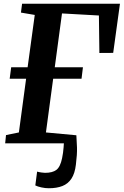

<svg xmlns="http://www.w3.org/2000/svg" viewBox="-20 -763 658 1022"><path d="M240 239Q220.5 239 200.2 234.5Q180 230 168 224L177.5 150.5Q188 153.5 200.8 155.2Q213.5 157 219.5 157Q259.5 157 280.2 141.2Q301 125.5 310.5 79Q313.5 65 315.5 50Q317.5 35 318.5 21.8Q319.5 8.5 320 0H7.5L12 -44L80.5 -58L119 -344H31.5L39.5 -405H127L165 -683.5L91.5 -696L97.5 -743H618.5L582.5 -481.5L509 -481L506.5 -680.5L310 -691.5L271.5 -405H421.5L414 -344H263L224.5 -58L386.5 -43Q388.5 -14 389.8 22Q391 58 384 113Q378.5 160.5 360.2 188Q342 215.5 312 227.2Q282 239 240 239Z"/></svg>

Font: Merriweather 28pt
Style: Bold Italic
Weight: 700
Italic angle: -7.8°
Version: Version 2.101